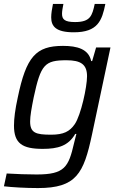

<svg xmlns="http://www.w3.org/2000/svg" viewBox="-24 -751 610 975"><path d="M351 -587C473 -587 494 -647 511 -731H457C444 -671 435 -639 357 -639C304 -639 291 -653 291 -681C291 -694 294 -711 298 -731H245C240 -706 236 -683 236 -663C236 -617 260 -587 351 -587ZM169 204C364 204 401 130 443 -67L537 -510H464L444 -441H439C426 -502 368 -518 296 -518C158 -518 109 -463 66 -255C53 -196 47 -149 47 -113C47 -22 90 5 193 5C270 5 323 -10 358 -71H364C362 -66 357 -42 352 -24C324 98 304 135 162 135C117 135 57 133 10 130L-4 195C36 200 108 204 169 204ZM235 -67C158 -67 129 -76 129 -134C129 -162 136 -201 147 -256C183 -424 203 -445 314 -445C386 -445 418 -424 418 -364C418 -309 387 -167 356 -121C330 -83 299 -67 235 -67Z"/></svg>

Font: Saira UNSAM
Style: Italic
Weight: 400
Italic angle: -12°
Designer: Hector Gatti with collaboration of the Omnibus-Type team
Foundry: Omnibus-Type
Version: Version 0.072;PS 000.072;hotconv 1.0.88;makeotf.lib2.5.64775